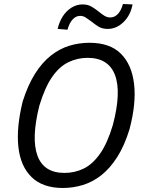

<svg xmlns="http://www.w3.org/2000/svg" viewBox="-20 -927 724 956"><path d="M293 9Q193 9 137.5 -45Q82 -99 71.5 -195.5Q61 -292 93 -422Q119 -504 154.5 -560Q190 -616 233 -650Q276 -684 324.5 -699Q373 -714 425 -714Q527 -714 581.5 -660Q636 -606 647.5 -509.5Q659 -413 625 -284Q600 -202 564 -145.5Q528 -89 485 -55Q442 -21 393 -6Q344 9 293 9ZM301 -66Q352 -66 396.5 -87.5Q441 -109 478 -161.5Q515 -214 542 -305Q585 -468 552.5 -553.5Q520 -639 416 -639Q366 -639 321 -617.5Q276 -596 240 -544.5Q204 -493 176 -401Q135 -238 166.5 -152Q198 -66 301 -66ZM316 -779 267 -783Q275 -818 292.5 -845.5Q310 -873 336 -889Q362 -905 391 -905Q418 -905 437.5 -893Q457 -881 473 -868Q486 -857 500 -848.5Q514 -840 529 -840Q551 -840 567.5 -858Q584 -876 592 -907L640 -905Q630 -851 595 -817Q560 -783 516 -783Q489 -783 470.5 -794.5Q452 -806 435 -820Q421 -830 408 -839Q395 -848 379 -848Q358 -848 341.5 -830Q325 -812 316 -779Z"/></svg>

Font: Nunito Sans 7pt Condensed
Style: Italic
Weight: 400
Width: 3
Italic angle: -9°
Designer: Vernon Adams
Foundry: Vernon Adams
Version: Version 3.101;gftools[0.9.27]